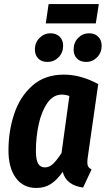

<svg xmlns="http://www.w3.org/2000/svg" viewBox="-20 -916 524 952"><path d="M467 -499 416 -142Q413 -124 413 -111Q413 -98 417.5 -90Q422 -82 434 -76L392 14Q353 9 326.5 -10Q300 -29 291 -64Q263 -24 232.5 -4Q202 16 160 16Q95 16 58.5 -34Q22 -84 22 -170Q22 -266 50.5 -351.5Q79 -437 140.5 -491.5Q202 -546 297 -546Q381 -546 467 -499ZM158 -168Q158 -124 169 -105Q180 -86 203 -86Q225 -86 244 -104.5Q263 -123 285 -157L324 -440Q305 -447 287 -447Q244 -447 215 -405.5Q186 -364 172 -300Q158 -236 158 -168ZM153 -670Q153 -705 176 -728Q199 -751 230 -751Q259 -751 276 -734Q293 -717 293 -689Q293 -655 270.5 -632Q248 -609 215 -609Q186 -609 169.5 -626Q153 -643 153 -670ZM345 -670Q345 -705 367.5 -728Q390 -751 422 -751Q450 -751 467 -734Q484 -717 484 -689Q484 -655 461.5 -632Q439 -609 407 -609Q378 -609 361.5 -626Q345 -643 345 -670ZM455 -800H207L221 -896H470Z"/></svg>

Font: Fira Sans Extra Condensed SemiBold
Style: Italic
Weight: 600
Width: 3
Italic angle: -8°
Designer: Carrois Corporate & Edenspiekermann AG
Foundry: Carrois Corporate GbR & Edenspiekermann AG
Version: Version 4.203